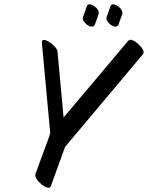

<svg xmlns="http://www.w3.org/2000/svg" viewBox="-20 -838 689 894"><path d="M213 -216 214 -217 175 -638Q174 -652 184 -652Q194 -652 208.5 -643Q223 -634 235 -621Q247 -608 248 -596L276 -291L577 -648Q584 -656 597.5 -650.5Q611 -645 624.5 -632.5Q638 -620 645 -607Q652 -594 646 -586L283 -154L217 28Q213 39 200.5 35.5Q188 32 173.5 20.5Q159 9 150.5 -4.5Q142 -18 145 -28L211 -207Q210 -212 213 -216ZM215 -219Q214 -218 214 -217L215 -218ZM549 -772 532 -724Q528 -714 518 -714Q508 -714 497 -721.5Q486 -729 479.5 -739.5Q473 -750 477 -760L494 -808Q498 -819 508 -818Q518 -817 529 -809.5Q540 -802 546 -791.5Q552 -781 549 -772ZM439 -772 422 -724Q418 -714 408 -714Q398 -714 387 -721.5Q376 -729 369.5 -739.5Q363 -750 367 -760L384 -808Q388 -819 398 -818Q408 -817 419 -809.5Q430 -802 436 -791.5Q442 -781 439 -772Z"/></svg>

Font: Story Script
Style: Regular
Weight: 400
Designer: Lana Roulhac, Ben Buysse
Version: Version 1.000; ttfautohint (v1.8.4.7-5d5b)